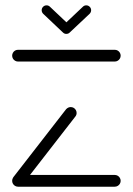

<svg xmlns="http://www.w3.org/2000/svg" viewBox="-20 -705 501 725"><path d="M435.6 -22.2Q435.6 -16.3 432.6 -11.1Q429.6 -5.9 424.4 -3Q419.3 0 413.3 0H48.1Q42.2 0 37 -3Q31.9 -5.9 28.9 -11.1Q25.9 -16.3 25.9 -22.2Q25.9 -28.1 28.9 -33.3Q31.9 -38.5 37 -41.5Q42.2 -44.4 48.1 -44.4H413.3Q419.3 -44.4 424.4 -41.5Q429.6 -38.5 432.6 -33.3Q435.6 -28.1 435.6 -22.2ZM48.9 -1.5Q43 -1.5 37.8 -4.4Q32.6 -7.4 29.6 -12.6Q26.7 -17.8 26.7 -23.7Q26.7 -31.5 31.5 -37.4L229.6 -292.6Q233 -296.3 237.4 -298.5Q241.9 -300.7 247 -300.7Q253 -300.7 258.1 -297.8Q263.3 -294.8 266.3 -289.6Q269.3 -284.4 269.3 -278.5Q269.3 -270.7 264.4 -264.8L66.3 -9.6Q63 -5.9 58.5 -3.7Q54.1 -1.5 48.9 -1.5ZM435.6 -494.8Q435.6 -488.9 432.6 -483.7Q429.6 -478.5 424.4 -475.6Q419.3 -472.6 413.3 -472.6H48.1Q42.2 -472.6 37 -475.6Q31.9 -478.5 28.9 -483.7Q25.9 -488.9 25.9 -494.8Q25.9 -500.7 28.9 -505.9Q31.9 -511.1 37 -514.1Q42.2 -517 48.1 -517H413.3Q419.3 -517 424.4 -514.1Q429.6 -511.1 432.6 -505.9Q435.6 -500.7 435.6 -494.8ZM230.4 -577Q238.1 -577 243.5 -582.4Q248.9 -587.8 248.9 -595.6Q248.9 -599.3 247.4 -602.8Q245.9 -606.3 243.3 -608.9L168.5 -679.6Q163.3 -684.8 155.9 -684.8Q148.1 -684.8 142.8 -679.4Q137.4 -674.1 137.4 -666.3Q137.4 -662.6 138.9 -659.1Q140.4 -655.6 143 -653L217.8 -582.2Q223 -577 230.4 -577ZM244.1 -583 318.5 -653Q321.1 -655.6 322.6 -659.1Q324.1 -662.6 324.1 -666.3Q324.1 -674.1 318.7 -679.4Q313.3 -684.8 305.6 -684.8Q298.1 -684.8 293 -679.6L218.9 -609.6Z"/></svg>

Font: 26F Galaxy Sans
Style: Regular
Weight: 400
Designer: C₂₉H₂₅N₃O₅
Version: Version 1.100;FEAKit 1.0